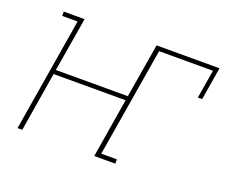

<svg xmlns="http://www.w3.org/2000/svg" viewBox="-92 -659 937 797"><g transform="rotate(20 376.5 -260.0)"><path d="M50 0 133 -501H65V-520H157L117 -281H435L475 -520H753L729 -375H710L731 -501H493L413 -19H482V0H389L432 -262H114L71 0Z"/></g></svg>

Font: Iosevka Etoile Thin
Style: Italic
Weight: 100
Italic angle: -9°
Designer: Belleve Invis
Foundry: Belleve Invis
Version: Version 22.1.2; ttfautohint (v1.8.4)